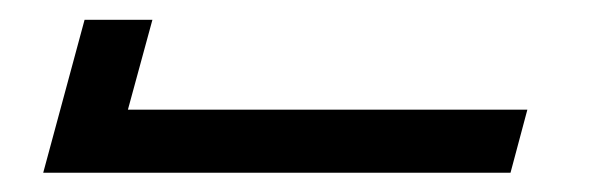

<svg xmlns="http://www.w3.org/2000/svg" viewBox="-20 -940 601 195"><path d="M498.5 -764.6H23.9L65.9 -919.9H134.8L109.9 -828.6H515.6Z"/></svg>

Font: Arian AMU Serif
Style: Bold Italic
Weight: 700
Italic angle: -15°
Designer: Ruben Hakobyan (Tarumian)
Foundry: Ruben Hakobyan (Tarumian)
Version: Version 1.002